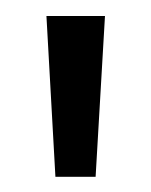

<svg xmlns="http://www.w3.org/2000/svg" viewBox="-20 -758 194 246"><path d="M114.5 -737.5 102.5 -531.5H51L39.5 -737.5Z"/></svg>

Font: Epilogue
Style: Regular
Weight: 400
Designer: Tyler Finck
Foundry: Etcetera Type Co
Version: Version 2.112